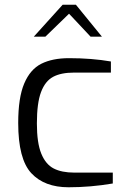

<svg xmlns="http://www.w3.org/2000/svg" viewBox="-20 -786 530 812"><path d="M57 -266Q57 -373 82.5 -433Q108 -493 155 -516.5Q202 -540 272 -540Q368 -540 449 -526V-479H293Q238 -479 204.5 -461Q171 -443 153.5 -396.5Q136 -350 136 -264Q136 -182 154.5 -136.5Q173 -91 207 -73.5Q241 -56 294 -56H457V-10Q363 6 270 6Q168 6 112.5 -53.5Q57 -113 57 -266ZM245 -766H301L411 -631H363L272 -728L172 -631H123Z"/></svg>

Font: Exo
Style: Regular
Weight: 400
Designer: Natanael Gama
Foundry: Natanael Gama
Version: Version 1.500; ttfautohint (v1.6)